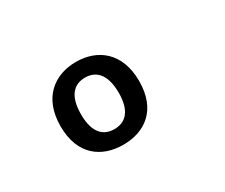

<svg xmlns="http://www.w3.org/2000/svg" viewBox="-65 -935 751 640"><g transform="rotate(-30 310.0 -615.0)"><path d="M412 -614C412 -724 343.5 -774.5 261 -774.5C178.5 -774.5 109.5 -724 109.5 -614C109.5 -502.5 178.5 -456 261 -456C343 -456 412 -502.5 412 -614ZM188.5 -614C188.5 -687.5 220 -714 261 -714C301.5 -714 333.5 -687.5 333.5 -614C333.5 -541.5 301.5 -516 261 -516C220 -516 188.5 -541.5 188.5 -614Z"/></g></svg>

Font: Monaspace Krypton Medium
Style: Regular
Weight: 500
Designer: Riley Cran & the Lettermatic Team
Foundry: Lettermatic
Version: Version 1.101 (Monaspace Krypton)